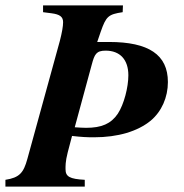

<svg xmlns="http://www.w3.org/2000/svg" viewBox="-47 -689 678 709"><path d="M292 -451C302 -488 308 -502 343 -502C396 -502 427 -469 427 -411C427 -367 411 -304 388 -269C363 -232 328 -217 271 -217C258 -217 246 -218 229 -219ZM312 -534 325 -572C345 -629 353 -636 406 -644L407 -669H112V-644L143 -640C174 -636 186 -627 186 -607C186 -592 182 -569 174 -538L54 -102C40 -51 25 -33 -27 -25V0H266V-25C210 -28 195 -37 195 -64C195 -74 194 -91 203 -126L219 -187C254 -183 273 -182 300 -182C389 -182 461 -204 509 -243C550 -277 573 -330 573 -386C573 -487 502 -534 356 -534Z"/></svg>

Font: XITS
Style: Bold Italic
Weight: 700
Italic angle: -16.33°
Designer: MicroPress Inc., with final additions and corrections provided by Coen Hoffman, Elsevier (retired)
Version: Version 1.302